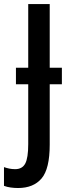

<svg xmlns="http://www.w3.org/2000/svg" viewBox="-72 -734 334 955"><path d="M18.1 201.2Q-1 201.2 -18.8 198.7Q-36.6 196.3 -52.2 190.4V97.2Q-40 101.6 -26.1 104.5Q-12.2 107.4 3.4 107.4Q38.6 107.4 53.5 79.6Q68.4 51.8 68.4 -17.1V-314.9H7.3V-397H68.4V-713.9H175.3V-397H235.8V-314.9H175.3V-14.6Q175.3 106 134.8 153.6Q94.2 201.2 18.1 201.2Z"/></svg>

Font: Open Sans Condensed SemiBold
Style: Regular
Weight: 600
Width: 3
Designer: Monotype Design Team
Foundry: Monotype Imaging Inc.
Version: Version 3.000; ttfautohint (v1.8.4)